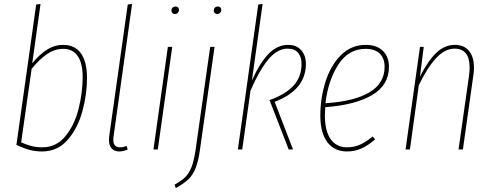

<svg xmlns="http://www.w3.org/2000/svg" viewBox="-20 -756 2489 971"><path d="M420 -363Q420 -278 396.5 -192.5Q373 -107 322 -48.5Q271 10 193 10Q159 10 129.5 2Q100 -6 63 -23L163 -733L185 -736L143 -436Q180 -481 218 -505Q256 -529 300 -529Q359 -529 389.5 -486Q420 -443 420 -363ZM140 -408 87 -36Q114 -24 139 -17.5Q164 -11 194 -11Q265 -11 311 -67.5Q357 -124 377.5 -206Q398 -288 398 -367Q398 -436 373 -472.5Q348 -509 300 -509Q257 -509 218 -482.5Q179 -456 140 -408Z M554 -64Q553 -59 553 -49Q553 -11 587 -11Q603 -11 620 -18L626 0Q602 10 584 10Q559 10 545 -5Q531 -20 531 -49Q531 -59 532 -65L626 -733L648 -736Z M851 -519 778 0H756L829 -519ZM847 -702Q847 -711 852.5 -717Q858 -723 868 -723Q876 -723 880.5 -718.5Q885 -714 885 -706Q885 -697 879 -691Q873 -685 864 -685Q857 -685 852 -690Q847 -695 847 -702Z M863 178Q897 159 916.5 140Q936 121 948.5 89Q961 57 969 3L1043 -519H1065L991 3Q983 61 968.5 96Q954 131 931.5 152Q909 173 869 195ZM1061 -702Q1061 -711 1066.5 -717Q1072 -723 1082 -723Q1090 -723 1094.5 -718.5Q1099 -714 1099 -706Q1099 -697 1093 -691Q1087 -685 1078 -685Q1071 -685 1066 -690Q1061 -695 1061 -702Z M1254 -349Q1294 -438 1338 -483.5Q1382 -529 1437 -529Q1480 -529 1503.5 -502Q1527 -475 1527 -433Q1527 -301 1369 -241L1462 0H1440L1343 -250Q1423 -278 1464 -322.5Q1505 -367 1505 -433Q1505 -468 1487.5 -489Q1470 -510 1435 -510Q1383 -510 1337.5 -456Q1292 -402 1247 -298L1205 0H1183L1286 -733L1308 -736Z M1625 -214Q1623 -186 1623 -173Q1623 -93 1652.5 -52Q1682 -11 1735 -11Q1771 -11 1801 -24.5Q1831 -38 1865 -66L1877 -51Q1841 -20 1807.5 -5Q1774 10 1735 10Q1671 10 1635.5 -37Q1600 -84 1600 -172Q1600 -258 1625.5 -340.5Q1651 -423 1703 -476Q1755 -529 1830 -529Q1885 -529 1916 -499Q1947 -469 1947 -418Q1947 -325 1861.5 -275Q1776 -225 1625 -214ZM1626 -234Q1770 -243 1847.5 -288.5Q1925 -334 1925 -418Q1925 -461 1900.5 -485Q1876 -509 1829 -509Q1742 -509 1690.5 -428.5Q1639 -348 1626 -234Z M2377 -414Q2377 -396 2374 -376L2321 0H2299L2352 -374Q2355 -395 2355 -414Q2355 -510 2279 -510Q2230 -510 2185.5 -462Q2141 -414 2098 -325L2053 0H2031L2104 -519H2123L2104 -369Q2144 -448 2186 -488.5Q2228 -529 2280 -529Q2327 -529 2352 -498.5Q2377 -468 2377 -414Z"/></svg>

Font: Fira Sans Extra Condensed Thin
Style: Italic
Weight: 250
Width: 3
Italic angle: -8°
Designer: Carrois Corporate & Edenspiekermann AG
Foundry: Carrois Corporate GbR & Edenspiekermann AG
Version: Version 4.203